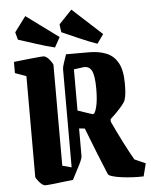

<svg xmlns="http://www.w3.org/2000/svg" viewBox="-57 -883 743 942"><g transform="rotate(-5 314.0 -412.5)"><path d="M438 -16Q420 -59 394.5 -122.5Q369 -186 345 -249Q338 -250 331 -250.5Q324 -251 317 -252V-114Q317 -108 310.5 -92.5Q304 -77 293 -57L265 -3Q243 -1 212 3Q181 7 155.5 9.5Q130 12 124 11Q111 7 97.5 -9.5Q84 -26 82 -33V-530L27 -550V-605Q44 -607 67.5 -609.5Q91 -612 114.5 -614.5Q138 -617 155.5 -618.5Q173 -620 178 -619Q191 -615 204 -598.5Q217 -582 219 -574V-77L264 -65V-548Q264 -558 270.5 -577.5Q277 -597 285 -620H398Q446 -620 482.5 -605.5Q519 -591 539.5 -554.5Q560 -518 560 -451Q560 -430 558.5 -408.5Q557 -387 551 -370Q546 -357 523 -331.5Q500 -306 475 -284V-271Q499 -219 526.5 -165Q554 -111 574 -77L628 -53L612 10Q588 11 559 9.5Q530 8 503.5 4.5Q477 1 459 -4.5Q441 -10 438 -16ZM389 -316Q400 -313 409 -347Q418 -381 418 -438Q418 -505 404.5 -529Q391 -553 362 -549L317 -543V-340ZM443 -658Q401 -673 354 -693.5Q307 -714 271 -730L266 -769L330 -836L475 -703ZM234 -658Q192 -668 143 -684Q94 -700 56 -712L46 -749L102 -824L261 -707Z"/></g></svg>

Font: Grenze Gotisch
Style: Bold
Weight: 700
Designer: Renata Polastri
Foundry: Omnibus-Type
Version: Version 1.001